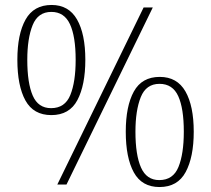

<svg xmlns="http://www.w3.org/2000/svg" viewBox="-20 -744 851 774"><path d="M187 -280Q115 -280 82.5 -339Q50 -398 50 -503Q50 -606 83 -665Q116 -724 188 -724Q257 -724 290.5 -665.5Q324 -607 324 -503Q324 -401 292 -340.5Q260 -280 187 -280ZM211 0 559 -714H596L248 0ZM186 -308Q242 -308 263.5 -361Q285 -414 285 -503Q285 -597 262 -646.5Q239 -696 187 -696Q133 -696 111.5 -642.5Q90 -589 90 -503Q90 -409 112 -358.5Q134 -308 186 -308ZM623 10Q552 10 519.5 -49Q487 -108 487 -213Q487 -316 519.5 -375Q552 -434 624 -434Q694 -434 727.5 -375.5Q761 -317 761 -213Q761 -111 728.5 -50.5Q696 10 623 10ZM622 -18Q678 -18 699.5 -71Q721 -124 721 -213Q721 -307 698.5 -356.5Q676 -406 623 -406Q569 -406 547.5 -352.5Q526 -299 526 -213Q526 -119 548.5 -68.5Q571 -18 622 -18Z"/></svg>

Font: Noto Serif SemiCondensed ExtraLight
Style: Regular
Weight: 200
Width: 4
Designer: Monotype Design Team
Foundry: Monotype Imaging Inc.
Version: Version 2.014